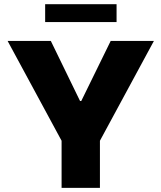

<svg xmlns="http://www.w3.org/2000/svg" viewBox="-20 -904 777 924"><path d="M16.6 -707 276.4 -226.6V0H460.9V-226.6L720.7 -707H512.7L371.1 -418H365.2L224.6 -707ZM541 -883.8H197.3V-797.9H541Z"/></svg>

Font: Pretendard Black
Style: Regular
Weight: 900
Designer: Base glyphs from Inter by Rasmus Andersson; Hangeul glyphs from Noto Sans CJK(Source Han Sans) by Jang Soo-young and Kan
Foundry: Kil Hyung-jin
Version: Version 1.309;Glyphs 3.2 (3225)